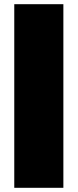

<svg xmlns="http://www.w3.org/2000/svg" viewBox="-20 -790 370 915"><path d="M48 -770H282V105H48Z"/></svg>

Font: Bounded
Style: Regular
Weight: 900
Designer: Vlad Churkin
Version: Version 1.0